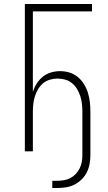

<svg xmlns="http://www.w3.org/2000/svg" viewBox="-20 -755 540 958"><path d="M241 183V147H266Q283 147 300 144Q317 141 332 133Q347 125 358.5 112.5Q370 100 377.5 85Q385 70 388 53Q391 36 391 19V-197Q391 -216 389 -235.5Q387 -255 381 -274Q375 -293 365 -310Q355 -327 340 -339.5Q325 -352 306 -357.5Q287 -363 267 -363Q248 -363 229 -357.5Q210 -352 195 -339.5Q180 -327 170 -310Q160 -293 154 -274Q148 -255 146 -235.5Q144 -216 144 -197V0H104V-735H439V-698H144V-297Q151 -319 163.5 -338.5Q176 -358 194 -372.5Q212 -387 234.5 -393.5Q257 -400 280 -400Q304 -400 327 -393Q350 -386 368.5 -370.5Q387 -355 399.5 -334.5Q412 -314 419 -291Q426 -268 428.5 -244.5Q431 -221 431 -197V19Q431 42 427 63.5Q423 85 413 105Q403 125 387 140.5Q371 156 351.5 166Q332 176 310 179.5Q288 183 266 183Z"/></svg>

Font: Iosevka Curly Extralight
Style: Regular
Weight: 200
Monospace: yes
Designer: Belleve Invis
Foundry: Belleve Invis
Version: Version 22.1.2; ttfautohint (v1.8.4)